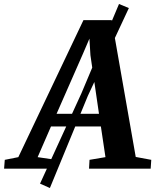

<svg xmlns="http://www.w3.org/2000/svg" viewBox="-94 -847 779 964"><path d="M-73.5 0 -70 -44.5 -2 -58 325 -746H467L587.5 -59L665.5 -44.5L662.5 0H353L355.5 -44.5L435.5 -58L412.5 -212H162L95 -58L186.5 -44.5L183 0ZM190 -275.5H403L360 -570L355 -653L322 -576ZM107 75 315 -379 503.5 -827 553 -806.5 347 -365.5 156.5 97Z"/></svg>

Font: Merriweather 28pt
Style: Bold Italic
Weight: 700
Italic angle: -7.8°
Version: Version 2.101